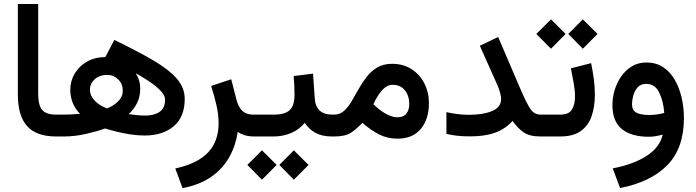

<svg xmlns="http://www.w3.org/2000/svg" viewBox="-20 -698 3562 982"><path d="M71.3 -677.7H175.3V-219.7Q175.3 -158.7 196 -135.3Q216.8 -111.8 266.6 -111.8H278.8V0H266.6Q166.5 0 118.9 -52.7Q71.3 -105.5 71.3 -214.8Z M517.6 -41Q474.6 -25.4 418 -12.7Q361.3 0 307.6 0H259.3V-111.8H301.3Q326.2 -111.8 346.4 -112.8Q366.7 -113.8 389.6 -116.2Q364.3 -140.1 351.8 -172.6Q339.4 -205.1 339.4 -236.8Q339.4 -283.7 362.1 -321.8Q384.8 -359.9 425 -382.8Q465.3 -405.8 519 -406.2L564.5 -493.7Q683.6 -436.5 763.7 -389.4Q843.8 -342.3 884.3 -295.7Q924.8 -249 924.8 -191.9Q924.8 -100.1 868.7 -52.5Q812.5 -4.9 719.2 -4.9Q685.5 -4.9 647.9 -10.5Q610.4 -16.1 576.2 -24.7Q542 -33.2 517.6 -41ZM638.2 -114.3Q687 -106.9 722.7 -106.9Q768.6 -106.9 796.4 -126Q824.2 -145 824.2 -189.5Q824.2 -240.2 674.3 -323.2Q697.3 -287.1 697.3 -246.6Q697.3 -204.1 681.6 -172.1Q666 -140.1 638.2 -114.3ZM439.9 -237.8Q439.9 -209.5 464.1 -183.6Q488.3 -157.7 526.9 -143.6Q560.1 -155.8 584 -179.4Q607.9 -203.1 607.9 -232.9Q607.9 -269.5 584.2 -292.2Q560.5 -314.9 527.3 -314.9Q490.2 -314.9 465.1 -293.2Q439.9 -271.5 439.9 -237.8Z M1279.3 0Q1251 0 1229.7 -7.1Q1208.5 -14.2 1195.8 -23.4Q1186 45.4 1153.3 104.5Q1120.6 163.6 1061.8 205.3Q1002.9 247.1 913.6 264.2L876.5 163.6Q989.7 139.2 1043.9 82Q1098.1 24.9 1098.1 -67.9Q1098.1 -110.8 1086.9 -160.6Q1075.7 -210.4 1059.6 -258.3L1162.6 -292.5L1189.9 -186.5Q1199.7 -149.4 1219.7 -130.6Q1239.7 -111.8 1273.9 -111.8H1292.5V0Z M1272.9 -111.8H1380.4Q1438.5 -111.8 1462.4 -135.5Q1486.3 -159.2 1486.3 -212.9Q1486.3 -238.8 1485.1 -262.5Q1483.9 -286.1 1481.9 -309.1L1581.1 -321.3L1589.8 -195.8Q1594.7 -111.8 1679.7 -111.8H1689.9V0H1678.7Q1627 0 1593.3 -18.6Q1559.6 -37.1 1538.6 -69.8Q1510.7 -35.2 1468.8 -17.6Q1426.8 0 1380.4 0H1272.9ZM1482.9 70.8 1558.1 145.5 1482.9 221.2 1408.7 145.5ZM1319.8 70.8 1395 145.5 1319.8 221.2 1245.1 145.5Z M2011.7 11.2Q1961.9 11.2 1919.4 -10.3Q1877 -31.7 1833.5 -69.8Q1803.7 -38.1 1774.7 -19Q1745.6 0 1691.4 0H1669.9V-111.8H1689Q1717.8 -111.8 1739 -130.6Q1760.3 -149.4 1777.8 -179Q1795.4 -208.5 1813.7 -241.7Q1832 -274.9 1855 -304.4Q1877.9 -334 1909.4 -352.8Q1940.9 -371.6 1985.4 -371.6Q2043 -371.6 2085.2 -344.2Q2127.4 -316.9 2150.6 -271.2Q2173.8 -225.6 2173.8 -170.9Q2173.8 -88.4 2132.3 -38.6Q2090.8 11.2 2011.7 11.2ZM1988.3 -264.2Q1965.8 -264.2 1947.5 -249Q1929.2 -233.9 1914.8 -211.2Q1900.4 -188.5 1889.6 -165.5Q1904.8 -150.4 1918.9 -139.4Q1933.1 -128.4 1946.3 -120.1Q1982.9 -98.1 2011.7 -98.1Q2043.5 -98.1 2058.3 -116.7Q2073.2 -135.3 2073.2 -166Q2073.2 -208 2050.8 -236.1Q2028.3 -264.2 1988.3 -264.2Z M2543 -192.4Q2543 -205.1 2537.4 -225.1Q2531.7 -245.1 2524.9 -260.7L2434.1 -463.9L2527.8 -508.8L2643.1 -239.7Q2671.9 -172.9 2691.7 -142.3Q2711.4 -111.8 2744.6 -111.8H2765.1V0H2744.6Q2688.5 0 2658.2 -21Q2627.9 -42 2601.6 -79.6Q2565.9 -39.6 2513.9 -20Q2461.9 -0.5 2385.3 -0.5Q2347.2 -0.5 2318.8 -3.7Q2290.5 -6.8 2263.2 -13.2V-124.5Q2293 -117.7 2322.3 -114.3Q2351.6 -110.8 2377.9 -110.8Q2451.2 -110.8 2497.1 -130.1Q2543 -149.4 2543 -192.4Z M2960.9 -599.1 3036.1 -524.4 2960.9 -448.7 2886.7 -524.4ZM2797.9 -599.1 2873 -524.4 2797.9 -448.7 2723.1 -524.4ZM2845.7 0H2745.6V-111.8H2845.7Q2889.2 -111.8 2905 -137.7Q2920.9 -163.6 2920.9 -203.6Q2920.9 -235.8 2914.1 -273.7Q2907.2 -311.5 2899.9 -348.6L3003.4 -375Q3012.2 -332.5 3017.3 -292Q3022.5 -251.5 3022.5 -213.9Q3022.5 -152.3 3005.9 -104Q2989.3 -55.7 2950.4 -27.8Q2911.6 0 2845.7 0Z M3478 -94.2Q3478 60.1 3393.1 146.7Q3308.1 233.4 3151.4 263.7L3113.8 163.1Q3220.7 142.6 3287.8 98.9Q3355 55.2 3369.6 -9.8Q3353.5 -4.9 3334.2 -1.7Q3314.9 1.5 3299.3 1.5Q3209.5 1.5 3160.9 -37.6Q3112.3 -76.7 3112.3 -160.6Q3112.3 -198.2 3123.5 -236.6Q3134.8 -274.9 3157 -306.9Q3179.2 -338.9 3211.7 -358.6Q3244.1 -378.4 3286.1 -378.4Q3335.4 -378.4 3371.6 -354.5Q3407.7 -330.6 3431.2 -289.8Q3454.6 -249 3466.3 -198.5Q3478 -147.9 3478 -94.2ZM3299.8 -109.9Q3320.8 -109.9 3340.8 -112.8Q3360.8 -115.7 3377.4 -120.6Q3372.6 -183.1 3350.8 -226.1Q3329.1 -269 3285.2 -269Q3256.8 -269 3241 -251Q3225.1 -232.9 3218.8 -208.5Q3212.4 -184.1 3212.4 -165Q3212.4 -133.3 3235.4 -121.6Q3258.3 -109.9 3299.8 -109.9Z"/></svg>

Font: Vazirmatn UI FD Medium
Style: Regular
Weight: 500
Designer: Saber Rastikerdar
Foundry: Saber Rastikerdar
Version: Version 33.003